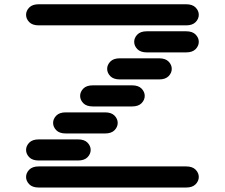

<svg xmlns="http://www.w3.org/2000/svg" viewBox="-20 -881 1040 888"><path d="M159.2 -13.7Q129.9 -13.7 115.2 -28.8Q100.6 -43.9 100.6 -62.5Q100.6 -81.1 115.2 -96.2Q129.9 -111.3 159.2 -111.3H840.8Q870.1 -111.3 884.8 -96.2Q899.4 -81.1 899.4 -62.5Q899.4 -43.9 884.8 -28.8Q870.1 -13.7 840.8 -13.7ZM159.2 -138.7Q129.9 -138.7 115.2 -153.8Q100.6 -168.9 100.6 -187.5Q100.6 -206.1 115.2 -221.2Q129.9 -236.3 159.2 -236.3H340.8Q370.1 -236.3 384.8 -221.2Q399.4 -206.1 399.4 -187.5Q399.4 -168.9 384.8 -153.8Q370.1 -138.7 340.8 -138.7ZM284.2 -263.7Q254.9 -263.7 240.2 -278.8Q225.6 -293.9 225.6 -312.5Q225.6 -331.1 240.2 -346.2Q254.9 -361.3 284.2 -361.3H465.8Q495.1 -361.3 509.8 -346.2Q524.4 -331.1 524.4 -312.5Q524.4 -293.9 509.8 -278.8Q495.1 -263.7 465.8 -263.7ZM409.2 -388.7Q379.9 -388.7 365.2 -403.8Q350.6 -418.9 350.6 -437.5Q350.6 -456.1 365.2 -471.2Q379.9 -486.3 409.2 -486.3H590.8Q620.1 -486.3 634.8 -471.2Q649.4 -456.1 649.4 -437.5Q649.4 -418.9 634.8 -403.8Q620.1 -388.7 590.8 -388.7ZM534.2 -513.7Q504.9 -513.7 490.2 -528.8Q475.6 -543.9 475.6 -562.5Q475.6 -581.1 490.2 -596.2Q504.9 -611.3 534.2 -611.3H715.8Q745.1 -611.3 759.8 -596.2Q774.4 -581.1 774.4 -562.5Q774.4 -543.9 759.8 -528.8Q745.1 -513.7 715.8 -513.7ZM659.2 -638.7Q629.9 -638.7 615.2 -653.8Q600.6 -668.9 600.6 -687.5Q600.6 -706.1 615.2 -721.2Q629.9 -736.3 659.2 -736.3H840.8Q870.1 -736.3 884.8 -721.2Q899.4 -706.1 899.4 -687.5Q899.4 -668.9 884.8 -653.8Q870.1 -638.7 840.8 -638.7ZM159.2 -763.7Q129.9 -763.7 115.2 -778.8Q100.6 -793.9 100.6 -812.5Q100.6 -831.1 115.2 -846.2Q129.9 -861.3 159.2 -861.3H840.8Q870.1 -861.3 884.8 -846.2Q899.4 -831.1 899.4 -812.5Q899.4 -793.9 884.8 -778.8Q870.1 -763.7 840.8 -763.7Z"/></svg>

Font: Sixtyfour Normal
Style: Regular
Weight: 400
Monospace: yes
Designer: Jens Kutilek
Foundry: Jens Kutilek
Version: Version 2.000